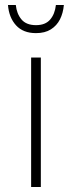

<svg xmlns="http://www.w3.org/2000/svg" viewBox="-20 -751 289 771"><path d="M124.5 -618Q73 -618 44.5 -649.2Q16 -680.5 12 -731H43.5Q47 -696 66.2 -673Q85.5 -650 124.5 -650Q162 -650 181.2 -672.2Q200.5 -694.5 204.5 -731H236.5Q233.5 -698.5 220.8 -673.2Q208 -648 184.2 -633Q160.5 -618 124.5 -618ZM144 0H105V-520H144Z"/></svg>

Font: Argentum Novus ExtraLight
Style: Regular
Weight: 250
Designer: Julieta Ulanovsky (font) & Cristiano Sobral (main changes)
Foundry: Julieta Ulanovsky (font) & Cristiano Sobral (main changes)
Version: Version 3.00;November 27, 2020;FontCreator 13.0.0.2655 64-bi